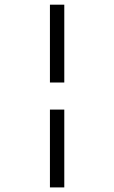

<svg xmlns="http://www.w3.org/2000/svg" viewBox="-20 -670 490 824"><path d="M255.9 -315.9H194.3V-649.9H255.9ZM255.9 134.3H194.3V-199.7H255.9Z"/></svg>

Font: Annapurna SIL
Style: Regular
Weight: 400
Designer: Peter Martin, Annie Olsen
Foundry: SIL International
Version: Version 2.000